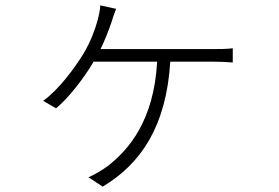

<svg xmlns="http://www.w3.org/2000/svg" viewBox="-20 -624 1040 716"><path d="M413 -591 354 -604C353 -585 349 -568 345 -552C335 -514 317 -467 292 -425C260 -373 202 -292 141 -248L189 -220C232 -255 292 -330 329 -394H566C554 -172 458 -64 382 -5C365 8 328 30 310 37L363 72C505 -13 600 -152 615 -394H776C796 -394 825 -393 848 -391V-444C826 -441 797 -441 776 -441H355C371 -474 386 -512 396 -542C401 -559 406 -573 413 -591Z"/></svg>

Font: Noto Sans HK Light
Style: Regular
Weight: 300
Designer: Ryoko NISHIZUKA 西塚涼子 (kana, bopomofo & ideographs); Paul D. Hunt (Latin, Greek & Cyrillic); Sandoll Communications 산돌커뮤니
Foundry: Adobe
Version: Version 2.004;hotconv 1.0.118;makeotfexe 2.5.65603